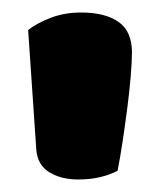

<svg xmlns="http://www.w3.org/2000/svg" viewBox="-20 -681 259 307"><path d="M168 -408Q157 -402 141 -398Q125 -394 105 -394Q78 -394 59 -405.5Q40 -417 38 -442L25 -633Q39 -644 61 -652.5Q83 -661 110 -661Q148 -661 169.5 -646Q191 -631 191 -597Q191 -583 189 -559Q187 -535 183.5 -508Q180 -481 176 -454.5Q172 -428 168 -408Z"/></svg>

Font: Baloo Tamma
Style: Regular
Weight: 400
Designer: Divya Kowshik and Ek Type
Foundry: Ek Type
Version: Version 1.443;PS 1.000;hotconv 16.6.51;makeotf.lib2.5.65220;